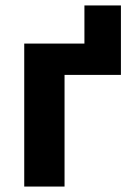

<svg xmlns="http://www.w3.org/2000/svg" viewBox="-20 -685 484 705"><path d="M69 -525H290V-665H424V-410H217V0H69Z"/></svg>

Font: Plexus Sans Bold
Style: Regular
Weight: 700
Version: Version 2.001;PS 002.001;hotconv 1.0.70;makeotf.lib2.5.58329